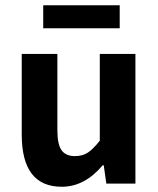

<svg xmlns="http://www.w3.org/2000/svg" viewBox="-20 -701 605 733"><path d="M145 -593V-681H437V-593ZM216 12Q63 12 63 -187V-495H199V-204Q199 -150 215 -127.5Q231 -105 266 -105Q295 -105 315.5 -118.5Q336 -132 361 -164V-495H497V0H386L376 -70H372Q303 12 216 12Z"/></svg>

Font: Assistant
Style: Bold
Weight: 700
Designer: Hebrew By Ben Nathan, Latin by Paul Hunt
Version: Version 2.001;PS 002.001;hotconv 1.0.88;makeotf.lib2.5.64775